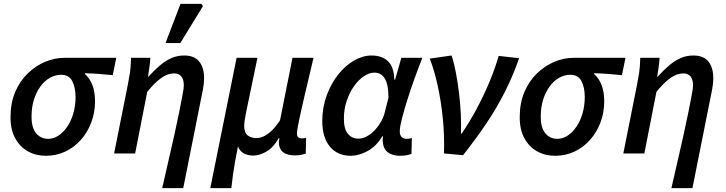

<svg xmlns="http://www.w3.org/2000/svg" viewBox="-20 -788 3729 986"><path d="M216 12Q164 12 123 -11Q82 -34 58 -78Q34 -122 34 -186Q34 -259 58 -315.5Q82 -372 122.5 -411Q163 -450 211.5 -470.5Q260 -491 310 -491H577L559 -402Q521 -406 487 -408.5Q453 -411 416 -412V-408Q441 -386 454.5 -351Q468 -316 468 -268Q468 -211 449 -160Q430 -109 395.5 -70Q361 -31 315 -9.5Q269 12 216 12ZM227 -75Q255 -75 280 -91.5Q305 -108 325 -137Q345 -166 356.5 -205.5Q368 -245 368 -290Q368 -339 351 -371.5Q334 -404 294 -404Q264 -404 236.5 -388.5Q209 -373 188 -344.5Q167 -316 154.5 -277Q142 -238 142 -189Q142 -131 166 -103Q190 -75 227 -75Z M813 178Q829 106 845.5 36Q862 -34 876 -98Q890 -162 900.5 -214Q911 -266 917.5 -301Q924 -336 924 -349Q924 -380 911 -395.5Q898 -411 875 -411Q854 -411 833.5 -402Q813 -393 789 -372.5Q765 -352 736 -316L674 0H566L636 -351Q642 -380 647 -412Q652 -444 653 -491H752Q751 -466 747 -440.5Q743 -415 740 -394H742Q774 -429 802.5 -453Q831 -477 861 -490Q891 -503 926 -503Q978 -503 1003 -472Q1028 -441 1028 -387Q1028 -370 1025.5 -350.5Q1023 -331 1018 -308L921 178ZM830 -567 907 -768H1015L1022 -756L906 -567Z M1060 178 1195 -491H1302L1242 -202Q1239 -186 1236.5 -169.5Q1234 -153 1234 -143Q1234 -107 1251.5 -93Q1269 -79 1296 -79Q1314 -79 1332.5 -87Q1351 -95 1372.5 -114.5Q1394 -134 1418 -170L1482 -491H1590Q1566 -389 1546.5 -306.5Q1527 -224 1516 -171Q1505 -118 1505 -104Q1505 -87 1512.5 -82Q1520 -77 1530 -77Q1535 -77 1541 -78Q1547 -79 1552 -80L1550 1Q1540 4 1527 7Q1514 10 1496 10Q1453 10 1433 -7Q1413 -24 1412 -55Q1412 -60 1413 -64Q1414 -68 1415 -78H1411Q1384 -30 1348 -9.5Q1312 11 1280 11Q1256 11 1234.5 1Q1213 -9 1202 -36Q1193 8 1187 42.5Q1181 77 1176.5 109Q1172 141 1168 178Z M1782 12Q1713 12 1674 -35Q1635 -82 1635 -166Q1635 -236 1657.5 -297.5Q1680 -359 1716.5 -405Q1753 -451 1798 -477Q1843 -503 1888 -503Q1941 -503 1972 -474Q2003 -445 2005 -379H2009L2041 -491H2149Q2128 -438 2107.5 -381Q2087 -324 2070.5 -271Q2054 -218 2043.5 -176.5Q2033 -135 2033 -114Q2033 -95 2042 -85Q2051 -75 2068 -75Q2077 -75 2083 -76.5Q2089 -78 2095 -79L2093 2Q2081 7 2066.5 9.5Q2052 12 2034 12Q1996 12 1972 -5.5Q1948 -23 1945 -65Q1945 -69 1945.5 -75Q1946 -81 1947 -88H1943Q1913 -37 1868 -12.5Q1823 12 1782 12ZM1820 -76Q1841 -76 1861.5 -86.5Q1882 -97 1900.5 -115.5Q1919 -134 1933 -157Q1947 -180 1954 -204L1975 -286Q1975 -353 1956.5 -384Q1938 -415 1902 -415Q1876 -415 1848 -396Q1820 -377 1797 -344Q1774 -311 1760 -268.5Q1746 -226 1746 -178Q1746 -126 1766.5 -101Q1787 -76 1820 -76Z M2260 0Q2263 -92 2254 -180.5Q2245 -269 2228 -347Q2211 -425 2187 -487L2299 -503Q2312 -464 2321.5 -413.5Q2331 -363 2337.5 -308.5Q2344 -254 2346.5 -201Q2349 -148 2347 -102H2351Q2392 -162 2428 -229.5Q2464 -297 2493 -366Q2522 -435 2541 -501L2646 -489Q2615 -400 2574 -318.5Q2533 -237 2479.5 -157Q2426 -77 2358 9Z M2831 12Q2779 12 2738 -11Q2697 -34 2673 -78Q2649 -122 2649 -186Q2649 -259 2673 -315.5Q2697 -372 2737.5 -411Q2778 -450 2826.5 -470.5Q2875 -491 2925 -491H3192L3174 -402Q3136 -406 3102 -408.5Q3068 -411 3031 -412V-408Q3056 -386 3069.5 -351Q3083 -316 3083 -268Q3083 -211 3064 -160Q3045 -109 3010.5 -70Q2976 -31 2930 -9.5Q2884 12 2831 12ZM2842 -75Q2870 -75 2895 -91.5Q2920 -108 2940 -137Q2960 -166 2971.5 -205.5Q2983 -245 2983 -290Q2983 -339 2966 -371.5Q2949 -404 2909 -404Q2879 -404 2851.5 -388.5Q2824 -373 2803 -344.5Q2782 -316 2769.5 -277Q2757 -238 2757 -189Q2757 -131 2781 -103Q2805 -75 2842 -75Z M3428 178Q3444 106 3460.5 36Q3477 -34 3491 -98Q3505 -162 3515.5 -214Q3526 -266 3532.5 -301Q3539 -336 3539 -349Q3539 -380 3526 -395.5Q3513 -411 3490 -411Q3469 -411 3448.5 -402Q3428 -393 3404 -372.5Q3380 -352 3351 -316L3289 0H3181L3251 -351Q3257 -380 3262 -412Q3267 -444 3268 -491H3367Q3366 -466 3362 -440.5Q3358 -415 3355 -394H3357Q3389 -429 3417.5 -453Q3446 -477 3476 -490Q3506 -503 3541 -503Q3593 -503 3618 -472Q3643 -441 3643 -387Q3643 -370 3640.5 -350.5Q3638 -331 3633 -308L3536 178Z"/></svg>

Font: Source Sans 3 SemiBold
Style: Italic
Weight: 600
Italic angle: -11°
Designer: Paul D. Hunt
Foundry: Adobe
Version: Version 3.046;hotconv 1.0.118;makeotfexe 2.5.65603